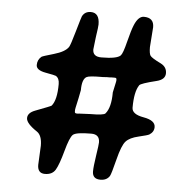

<svg xmlns="http://www.w3.org/2000/svg" viewBox="-47 -691 713 709"><g transform="rotate(5 309.5 -337.0)"><path d="M242.7 -265.6H247.6L250 -266.1L293 -268.1Q341.8 -268.1 348.1 -275.4Q368.2 -298.8 368.2 -355L376.5 -393.6L377 -396.5L377.4 -398.9V-403.8Q377.4 -409.7 371.1 -409.7H356.9L354 -409.2H339.4L336.9 -408.7H332L327.1 -408.2H321.3Q275.9 -408.2 266.6 -402.8Q250 -393.6 250 -353L244.1 -322.8L236.3 -287.1L234.9 -278.8V-271.5Q234.9 -265.6 242.7 -265.6ZM525.4 -411.1Q467.8 -397 462.9 -389.6Q445.8 -364.3 445.8 -305.2Q445.8 -280.8 489.5 -273.2Q533.2 -265.6 533.2 -240.7Q533.2 -222.7 516.1 -211.9Q510.3 -208.5 477.5 -200.9Q444.8 -193.4 430.7 -178Q416.5 -162.6 403.1 -108.9Q389.6 -55.2 384.8 -46.9Q374 -29.8 350.6 -29.8Q320.8 -29.8 320.8 -58.1Q320.8 -75.2 327.1 -116.7Q333.5 -158.2 333.5 -166.5Q333.5 -196.3 302.7 -196.3Q245.6 -196.3 234.4 -185.5Q223.1 -174.8 209.2 -123.8Q195.3 -72.8 183.6 -53Q171.9 -33.2 144.5 -33.2Q117.2 -33.2 117.2 -64.5L120.6 -135.7Q120.6 -173.8 101.6 -186.5Q61 -213.4 61 -232.9Q61 -252.4 87.9 -262.7Q146 -284.7 147.5 -286.6Q166.5 -309.1 166.5 -368.2Q166.5 -389.6 153.3 -397.5Q150.4 -399.4 115 -405.8Q79.6 -412.1 79.6 -431.4Q79.6 -450.7 94.2 -462.9Q98.1 -465.8 139.2 -477.5Q180.2 -489.3 192.9 -508.3Q197.8 -515.6 212.9 -568.4Q228 -621.1 230 -625Q239.7 -643.6 261.7 -643.6Q293.9 -643.6 293.9 -600.1L292.5 -584.5L288.1 -553.2Q282.7 -509.8 282.7 -506.8Q282.7 -480 314.5 -480Q372.1 -480 385.7 -493.7Q393.6 -501.5 404.5 -545.7Q415.5 -589.8 423.8 -609.4Q438 -643.1 458.5 -643.1Q495.6 -643.1 495.6 -607.9L490.2 -533.7Q490.2 -509.8 495.4 -502Q500.5 -494.1 535.2 -477.1Q557.6 -465.8 557.6 -442.4Q557.6 -418.9 525.4 -411.1Z"/></g></svg>

Font: Averia Sans Libre
Style: Regular
Weight: 400
Version: Version 1.002